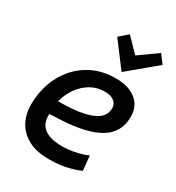

<svg xmlns="http://www.w3.org/2000/svg" viewBox="-187 -889 933 1016"><g transform="rotate(30 280.0 -380.5)"><path d="M265 13Q187 13 137 -15Q87 -43 63.5 -89Q40 -135 40 -191Q40 -260 61.5 -322Q83 -384 125 -432Q167 -480 226 -507.5Q285 -535 361 -535Q416 -535 454 -517.5Q492 -500 511 -469.5Q530 -439 530 -400Q530 -348 509 -312Q488 -276 451 -254Q414 -232 365.5 -219.5Q317 -207 261.5 -202Q206 -197 149 -196Q146 -157 162 -131.5Q178 -106 211 -93.5Q244 -81 293 -81Q324 -81 355 -86.5Q386 -92 410 -99.5Q434 -107 444 -113L453 -24Q430 -12 381.5 0.5Q333 13 265 13ZM155 -277Q225 -277 275 -284Q325 -291 358 -305Q391 -319 406.5 -339.5Q422 -360 422 -388Q422 -403 414.5 -415.5Q407 -428 390 -436.5Q373 -445 343 -445Q299 -445 261 -423.5Q223 -402 195.5 -364Q168 -326 155 -277ZM369 -579 256 -729 307 -774 388 -691 500 -771 538 -720Z"/></g></svg>

Font: Ubuntu Sans Mono Medium
Style: Italic
Weight: 500
Italic angle: -13.5°
Monospace: yes
Designer: Dalton Maag Ltd
Foundry: Dalton Maag Ltd
Version: Version 1.006